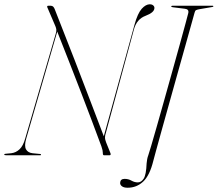

<svg xmlns="http://www.w3.org/2000/svg" viewBox="-41 -727 1019 899"><path d="M81.5 -77Q72 -43.5 80.8 -27.8Q89.5 -12 111.5 -9.5L147 -6Q151 -6 151 -3Q151 0 148 0H-11Q-21 0 -21 -3Q-21 -7 -15 -7L11.5 -9.5Q33.5 -12 50.5 -28Q67.5 -44 77 -78.5L220 -569Q223.5 -580.5 222.8 -588.2Q222 -596 218.5 -604L180 -694Q179 -700 184.5 -700H197.5Q210 -700 216 -682Q269 -547.5 308.8 -445Q348.5 -342.5 381 -257Q413.5 -171.5 445 -89L589 -612Q603.5 -664.5 622.5 -685.8Q641.5 -707 661 -707Q670 -707 676.2 -701.8Q682.5 -696.5 682 -689Q681.5 -668.5 640.5 -653Q599 -637.5 586 -589L451.5 -93Q450.5 -88 450.5 -81.5Q450.5 -75 456 -60L476.5 -9Q479 0 472 0H446Q440 0 440.5 -11Q440 -18.5 439 -23.8Q438 -29 434 -41Q391.5 -156.5 340 -290.2Q288.5 -424 227 -579ZM870 -667.5Q867.5 -658.5 856.2 -618Q845 -577.5 828 -517Q811 -456.5 791.2 -386Q771.5 -315.5 752 -245.8Q732.5 -176 716 -116.8Q699.5 -57.5 689 -19Q678.5 19.5 677 25.5Q660 95 629.2 123.5Q598.5 152 556.5 152Q539 152 530 145.2Q521 138.5 521.5 129Q522.5 110.5 542.5 110.5Q560 110.5 574.5 118.8Q589 127 604.5 127Q620.5 127 632 109Q643.5 91 645.5 38Q646 29.5 648.2 18.2Q650.5 7 653 1Q655.5 -5.5 666.5 -42.8Q677.5 -80 693.8 -137.2Q710 -194.5 729 -261.8Q748 -329 766.8 -396.8Q785.5 -464.5 801.8 -522.5Q818 -580.5 828.2 -619Q838.5 -657.5 840.5 -665.5Q845 -684 824.5 -686L768.5 -693Q760.5 -694 761 -697Q761 -700 766 -700H955Q958 -700 958 -697.5Q958 -694.5 951.5 -694L890.5 -683.5Q880.5 -681.5 876.5 -679.2Q872.5 -677 870 -667.5Z"/></svg>

Font: Fraunces 144pt Thin
Style: Italic
Weight: 100
Italic angle: -16°
Version: Version 1.000;[b76b70a41]